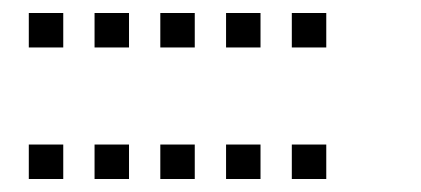

<svg xmlns="http://www.w3.org/2000/svg" viewBox="-20 -496 640 292"><path d="M24.8 -476.2Q23.8 -476.2 23.8 -476.2Q23.8 -476.2 23.8 -475.2V-424.8Q23.8 -423.8 23.8 -423.8Q23.8 -423.8 24.8 -423.8H75.2Q76.2 -423.8 76.2 -423.8Q76.2 -423.8 76.2 -424.8V-475.2Q76.2 -476.2 76.2 -476.2Q76.2 -476.2 75.2 -476.2ZM124.8 -476.2Q123.8 -476.2 123.8 -476.2Q123.8 -476.2 123.8 -475.2V-424.8Q123.8 -423.8 123.8 -423.8Q123.8 -423.8 124.8 -423.8H175.2Q176.2 -423.8 176.2 -423.8Q176.2 -423.8 176.2 -424.8V-475.2Q176.2 -476.2 176.2 -476.2Q176.2 -476.2 175.2 -476.2ZM224.8 -476.2Q223.8 -476.2 223.8 -476.2Q223.8 -476.2 223.8 -475.2V-424.8Q223.8 -423.8 223.8 -423.8Q223.8 -423.8 224.8 -423.8H275.2Q276.2 -423.8 276.2 -423.8Q276.2 -423.8 276.2 -424.8V-475.2Q276.2 -476.2 276.2 -476.2Q276.2 -476.2 275.2 -476.2ZM324.8 -476.2Q323.8 -476.2 323.8 -476.2Q323.8 -476.2 323.8 -475.2V-424.8Q323.8 -423.8 323.8 -423.8Q323.8 -423.8 324.8 -423.8H375.2Q376.2 -423.8 376.2 -423.8Q376.2 -423.8 376.2 -424.8V-475.2Q376.2 -476.2 376.2 -476.2Q376.2 -476.2 375.2 -476.2ZM424.8 -476.2Q423.8 -476.2 423.8 -476.2Q423.8 -476.2 423.8 -475.2V-424.8Q423.8 -423.8 423.8 -423.8Q423.8 -423.8 424.8 -423.8H475.2Q476.2 -423.8 476.2 -423.8Q476.2 -423.8 476.2 -424.8V-475.2Q476.2 -476.2 476.2 -476.2Q476.2 -476.2 475.2 -476.2ZM24.8 -276.2Q23.8 -276.2 23.8 -276.2Q23.8 -276.2 23.8 -275.2V-224.8Q23.8 -223.8 23.8 -223.8Q23.8 -223.8 24.8 -223.8H75.2Q76.2 -223.8 76.2 -223.8Q76.2 -223.8 76.2 -224.8V-275.2Q76.2 -276.2 76.2 -276.2Q76.2 -276.2 75.2 -276.2ZM124.8 -276.2Q123.8 -276.2 123.8 -276.2Q123.8 -276.2 123.8 -275.2V-224.8Q123.8 -223.8 123.8 -223.8Q123.8 -223.8 124.8 -223.8H175.2Q176.2 -223.8 176.2 -223.8Q176.2 -223.8 176.2 -224.8V-275.2Q176.2 -276.2 176.2 -276.2Q176.2 -276.2 175.2 -276.2ZM224.8 -276.2Q223.8 -276.2 223.8 -276.2Q223.8 -276.2 223.8 -275.2V-224.8Q223.8 -223.8 223.8 -223.8Q223.8 -223.8 224.8 -223.8H275.2Q276.2 -223.8 276.2 -223.8Q276.2 -223.8 276.2 -224.8V-275.2Q276.2 -276.2 276.2 -276.2Q276.2 -276.2 275.2 -276.2ZM324.8 -276.2Q323.8 -276.2 323.8 -276.2Q323.8 -276.2 323.8 -275.2V-224.8Q323.8 -223.8 323.8 -223.8Q323.8 -223.8 324.8 -223.8H375.2Q376.2 -223.8 376.2 -223.8Q376.2 -223.8 376.2 -224.8V-275.2Q376.2 -276.2 376.2 -276.2Q376.2 -276.2 375.2 -276.2ZM424.8 -276.2Q423.8 -276.2 423.8 -276.2Q423.8 -276.2 423.8 -275.2V-224.8Q423.8 -223.8 423.8 -223.8Q423.8 -223.8 424.8 -223.8H475.2Q476.2 -223.8 476.2 -223.8Q476.2 -223.8 476.2 -224.8V-275.2Q476.2 -276.2 476.2 -276.2Q476.2 -276.2 475.2 -276.2Z"/></svg>

Font: Doto Black
Style: Regular
Weight: 900
Monospace: yes
Version: Version 1.000